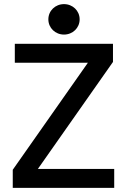

<svg xmlns="http://www.w3.org/2000/svg" viewBox="-20 -913 615 933"><path d="M215 -819C215 -777 249 -745 291 -745C333 -745 367 -777 367 -819C367 -861 333 -893 291 -893C249 -893 215 -861 215 -819ZM52 -700V-608H407L42 -88V0H535V-92H164L529 -612V-700Z"/></svg>

Font: Space Text Medium
Style: Regular
Weight: 500
Designer: Florian Karsten (Space Text), Colophon Foundry (Space Mono)
Foundry: Florian Karsten
Version: Version 1.003;PS 001.003;hotconv 1.0.88;makeotf.lib2.5.64775